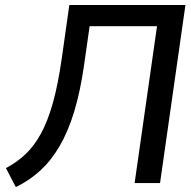

<svg xmlns="http://www.w3.org/2000/svg" viewBox="-20 -739 769 775"><path d="M43.9 16.1C188.5 -54.2 278.8 -190.4 319.3 -476.1L341.8 -633.3H613.8L523.4 0H626L728.5 -718.8H259.8L229 -501C189 -221.2 119.6 -122.1 3.9 -60.5Z"/></svg>

Font: Winston
Style: Italic
Weight: 400
Italic angle: -8.13011°
Designer: Vernon Adams, Kim Jin-seong, David Berlow, Cristiano Sobral
Foundry: The Winston Project Authors
Version: Version 3.004